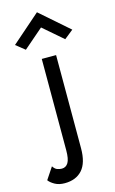

<svg xmlns="http://www.w3.org/2000/svg" viewBox="-200 -763 619 1036"><g transform="rotate(-15 109.5 -245.0)"><path d="M120 -625 10 -530 -40 -570 120 -710 280 -570 230 -530ZM-17 114Q-6 131 7 135.5Q20 140 32 140Q55 140 67.5 119.5Q80 99 80 50V-460H160V60Q160 142 125 181Q90 220 27 220Q-5 220 -27.5 207.5Q-50 195 -61 180Z"/></g></svg>

Font: Von Book
Style: Regular
Weight: 400
Version: Version 4.000; ttfautohint (v1.8.4.7-5d5b)